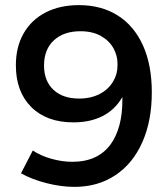

<svg xmlns="http://www.w3.org/2000/svg" viewBox="-20 -725 655 750"><path d="M62 -48 108 -137Q140 -116 181.5 -104.5Q223 -93 263 -93Q362 -93 412 -161Q458 -225 458 -333V-346Q430 -297 381.5 -272Q333 -247 267 -247Q162 -247 102 -307Q42 -367 42 -470Q42 -542 72.5 -595Q103 -648 158.5 -676.5Q214 -705 288 -705Q376 -705 440 -664.5Q504 -624 538.5 -547.5Q573 -471 573 -364Q573 -253 536 -169.5Q499 -86 430.5 -40.5Q362 5 271 5Q219 5 162 -9.5Q105 -24 62 -48ZM422 -407Q439 -435 439 -469V-477Q439 -507 424 -535Q408 -565 375 -584Q342 -603 294 -603Q229 -603 190.5 -567.5Q152 -532 152 -469Q152 -409 188.5 -374.5Q225 -340 289 -340Q335 -340 369.5 -358Q404 -376 422 -407Z"/></svg>

Font: Sapa
Style: Regular
Weight: 400
Version: Version 1.20 June 8, 2016